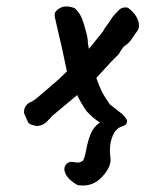

<svg xmlns="http://www.w3.org/2000/svg" viewBox="-20 -377 450 594"><path d="M410 -298Q410 -288 404 -280Q399 -274 389.5 -259Q380 -244 366 -235Q361 -232 355 -222Q349 -212 347 -209L325 -187L278 -136Q287 -110 295 -94Q303 -78 320 -54Q325 -50 329.5 -46.5Q334 -43 338 -40Q340 -38 352.5 -28.5Q365 -19 370 -10Q373 -7 373 -2Q373 10 358 14Q340 19 330 40Q320 61 320 89Q320 96 321 103.5Q322 111 322 118Q322 137 306.5 157.5Q291 178 275 187Q258 197 236 197L221 196Q188 178 181 156Q179 150 179 147Q179 137 186 130Q193 123 203 124Q219 126 221 126Q226 126 234 122Q238 119 240.5 112Q243 105 245 95Q251 61 260 38.5Q269 16 289 2Q268 -11 247 -34Q238 -47 229 -63Q220 -79 219 -83L141 -18Q134 -9 130 -6Q116 11 95 13Q83 11 77.5 9Q72 7 67 2L54 -28Q54 -50 72 -60Q79 -62 92 -72L138 -111V-112Q146 -117 163.5 -133.5Q181 -150 187 -156L172 -227Q168 -243 160.5 -276.5Q153 -310 149 -327L150 -338Q154 -344 159 -348Q164 -352 174 -356Q179 -357 186 -357Q199 -357 212 -351Q226 -338 233 -321Q240 -304 246 -279Q252 -260 252 -242L255 -226Q259 -230 265 -238Q271 -246 277 -253L298 -279Q303 -289 311.5 -300Q320 -311 324 -318Q329 -326 336 -333.5Q343 -341 346 -344Q355 -354 367 -354Q373 -354 376 -353Q400 -335 407 -314Q410 -307 410 -298Z"/></svg>

Font: Caveat
Style: Bold
Weight: 700
Designer: Pablo Impallari
Foundry: Pablo Impallari
Version: Version 1.500; ttfautohint (v1.6)